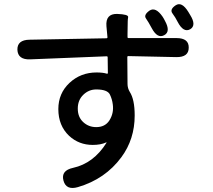

<svg xmlns="http://www.w3.org/2000/svg" viewBox="-20 -848 1040 938"><path d="M361 66Q303 83 290 34Q277 -15 337 -28Q437 -50 500 -150Q503 -154 498 -152Q472 -140 433 -140Q366 -140 318 -184Q265 -234 265 -315Q265 -392 319.5 -443Q374 -494 452 -494Q483 -494 502 -488Q507 -487 507 -492L506 -568Q506 -573 501 -573L127 -558Q67 -556 65 -605Q64 -653 124 -654L500 -661Q505 -661 505 -666L500 -720Q495 -781 552 -780Q608 -778 606 -764.5Q604 -751 604 -743Q604 -713 603 -683V-667Q603 -662 608 -662H842Q903 -662 902 -615Q902 -568 841 -569L607 -574Q602 -574 602 -569L603 -438Q603 -417 614 -399Q638 -362 638 -284Q638 -168 573 -80Q494 27 361 66ZM450 -227Q493 -227 514 -259Q537 -295 531 -338Q528 -363 517 -386Q505 -411 450 -411Q414 -411 387 -385Q360 -359 360 -317.5Q360 -276 386.5 -251.5Q413 -227 450 -227ZM909 -705Q876 -687 848 -741Q837 -763 822.5 -782.5Q808 -802 838 -822Q868 -842 900 -790L909 -775Q941 -724 909 -705ZM782 -676Q749 -658 721 -711Q705 -741 693 -758Q681 -775 710 -796Q740 -816 774 -767Q780 -758 786 -746Q815 -693 782 -676Z"/></svg>

Font: Resource Han Rounded JP Medium
Style: Regular
Weight: 500
Designer: Cyano Hao (round all glyphs); Ryoko NISHIZUKA 西塚涼子 (kana, bopomofo & ideographs); Paul D. Hunt (Latin, Greek & Cyrillic)
Foundry: Cyano Hao
Version: 0.990